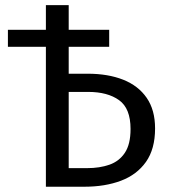

<svg xmlns="http://www.w3.org/2000/svg" viewBox="-20 -708 640 728"><path d="M154 0V-688.5H240.5V-70.5H310.5Q358 -70.5 395 -83.5Q432 -96.5 453.5 -128.8Q475 -161 475 -219Q475 -297 431.5 -328.2Q388 -359.5 314.5 -359.5H224.5V-428.5H312.5Q389.5 -428.5 447 -405.8Q504.5 -383 536.2 -337Q568 -291 568 -221Q568 -143 533.5 -94.2Q499 -45.5 438.8 -22.8Q378.5 0 300 0ZM10 -530.5V-595H154H394V-530.5Z"/></svg>

Font: Fast_Mono
Style: Regular
Weight: 400
Monospace: yes
Designer: Carrois Corporate, Edenspiekermann AG, Nikita Prokopov
Foundry: Carrois Corporate, Edenspiekermann AG, Nikita Prokopov
Version: Version 5.002